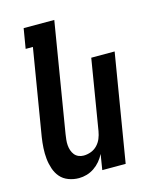

<svg xmlns="http://www.w3.org/2000/svg" viewBox="-112 -812 724 896"><g transform="rotate(-15 250.0 -363.5)"><path d="M158 8Q132 8 108 -1Q84 -10 68.5 -28Q53 -46 45 -70Q37 -94 34.5 -119Q32 -144 33.5 -170Q35 -196 39 -222L108 -639H73L89 -735H237L150 -207Q148 -194 146.5 -180.5Q145 -167 146 -154Q147 -141 151 -129Q155 -117 162.5 -107.5Q170 -98 181.5 -93Q193 -88 206 -88Q224 -88 241.5 -94.5Q259 -101 272 -114.5Q285 -128 292 -145Q299 -162 302 -180L358 -520H471L385 0H272L284 -75Q275 -57 262 -41.5Q249 -26 232 -14.5Q215 -3 196 2.5Q177 8 158 8Z"/></g></svg>

Font: Iosevka
Style: Bold Italic
Weight: 700
Italic angle: -9°
Monospace: yes
Designer: Belleve Invis
Foundry: Belleve Invis
Version: Version 32.5.0; ttfautohint (v1.8.4)